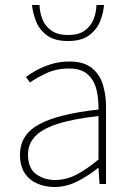

<svg xmlns="http://www.w3.org/2000/svg" viewBox="-20 -736 526 768"><path d="M198 12Q161 12 129.5 -1.5Q98 -15 79 -43.5Q60 -72 60 -117Q60 -197 136 -238.5Q212 -280 374 -298Q375 -337 366.5 -375Q358 -413 332 -437.5Q306 -462 256 -462Q205 -462 164 -442.5Q123 -423 100 -406L84 -428Q99 -440 125 -454.5Q151 -469 185 -479.5Q219 -490 258 -490Q314 -490 346 -465Q378 -440 391 -399Q404 -358 404 -310V0H378L374 -64H372Q335 -34 290.5 -11Q246 12 198 12ZM200 -16Q244 -16 285 -37Q326 -58 374 -98V-272Q269 -260 207.5 -239.5Q146 -219 119 -189Q92 -159 92 -118Q92 -63 124.5 -39.5Q157 -16 200 -16ZM252 -572Q197 -572 166.5 -595.5Q136 -619 123.5 -652.5Q111 -686 108 -716H138Q139 -687 149.5 -659.5Q160 -632 185 -614Q210 -596 252 -596Q295 -596 319.5 -614Q344 -632 354.5 -659.5Q365 -687 366 -716H396Q394 -686 381 -652.5Q368 -619 337.5 -595.5Q307 -572 252 -572Z"/></svg>

Font: SourceSans3VF
Style: Regular
Weight: 200
Designer: Paul D. Hunt
Foundry: Adobe
Version: Version 3.052;hotconv 1.1.0;makeotfexe 2.6.0